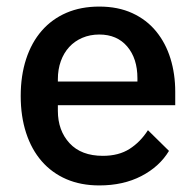

<svg xmlns="http://www.w3.org/2000/svg" viewBox="-20 -552 596 584"><path d="M282 12Q226 12 182 -7Q138 -26 107 -61.5Q76 -97 59.5 -147.5Q43 -198 43 -260Q43 -322 59.5 -372.5Q76 -423 107 -458.5Q138 -494 182 -513Q226 -532 282 -532Q339 -532 382.5 -512Q426 -492 455 -456.5Q484 -421 498.5 -374Q513 -327 513 -273V-232H156V-215Q156 -155 191.5 -116.5Q227 -78 293 -78Q341 -78 374 -99Q407 -120 430 -156L494 -93Q465 -45 410 -16.5Q355 12 282 12ZM282 -447Q254 -447 230.5 -437Q207 -427 190.5 -409Q174 -391 165 -366Q156 -341 156 -311V-304H398V-314Q398 -374 367 -410.5Q336 -447 282 -447Z"/></svg>

Font: IBM Plex Sans Devanagari Medium
Style: Regular
Weight: 500
Designer: Mike Abbink, Paul van der Laan, Pieter van Rosmalen, Erin McLaughlin
Foundry: Bold Monday
Version: Version 1.1